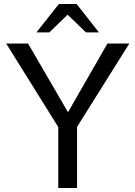

<svg xmlns="http://www.w3.org/2000/svg" viewBox="-20 -945 681 965"><path d="M365.2 -924.8 477.1 -782.2H412.1L319.8 -871.1L228 -782.2H163.1L275.9 -924.8ZM629.9 -726.1 367.2 -307.1V0H272.9V-306.2L11.2 -726.1H121.1L321.8 -380.9L520 -726.1Z"/></svg>

Font: Stilu
Style: Regular
Weight: 400
Designer: Genilson Lima Santos
Foundry: Genilson Lima Santos
Version: Version 1.200;PS 001.200;hotconv 1.0.88;makeotf.lib2.5.64775